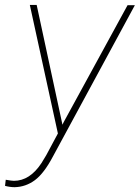

<svg xmlns="http://www.w3.org/2000/svg" viewBox="-61 -549 569 782"><path d="M193.4 -41 198.2 -51.3 458.5 -527.8H488.3L154.3 88.9Q118.2 157.2 81.1 184.8Q43.9 212.4 -1.5 213.4Q-20 213.4 -40.5 208L-37.6 183.1Q-12.7 187.5 -4.4 187.5Q60.5 187.5 107.9 115.2L127.4 83L174.8 -5.4L60.5 -528.8H88.4Z"/></svg>

Font: TypoPRO Roboto
Style: Italic
Weight: 250
Italic angle: -12°
Designer: Google
Version: Version 2.136; 2016